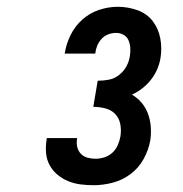

<svg xmlns="http://www.w3.org/2000/svg" viewBox="-20 -863 540 566"><path d="M256 -317Q236 -317 217 -319.5Q198 -322 181 -329Q164 -336 150 -347.5Q136 -359 127 -375Q118 -391 116 -410Q114 -429 117 -449L118 -456H207V-453Q205 -440 208 -428.5Q211 -417 219 -409Q227 -401 238.5 -398Q250 -395 262 -395Q275 -395 288.5 -399.5Q302 -404 312 -413.5Q322 -423 327.5 -436Q333 -449 335 -461Q338 -480 334.5 -497.5Q331 -515 319.5 -527Q308 -539 290.5 -543.5Q273 -548 255 -548L268 -625Q284 -625 300.5 -628Q317 -631 331 -642Q345 -653 353 -668Q361 -683 363 -699Q365 -711 364 -723Q363 -735 358.5 -745Q354 -755 344 -760.5Q334 -766 322 -766Q310 -766 298.5 -761.5Q287 -757 279 -748Q271 -739 266.5 -728Q262 -717 261 -706L260 -705H170L171 -706Q175 -733 188 -759.5Q201 -786 223 -805.5Q245 -825 272.5 -834Q300 -843 327 -843Q357 -843 385 -833Q413 -823 430 -801Q447 -779 452.5 -750Q458 -721 453 -691Q450 -674 443 -658Q436 -642 425 -628Q414 -614 400 -603Q386 -592 369 -584Q386 -574 398 -559.5Q410 -545 416.5 -527Q423 -509 424.5 -489Q426 -469 423 -449Q418 -421 403.5 -394.5Q389 -368 365 -350Q341 -332 312.5 -324.5Q284 -317 256 -317Z"/></svg>

Font: Iosevka Oblique
Style: Bold
Weight: 700
Italic angle: -9°
Monospace: yes
Designer: Belleve Invis
Foundry: Belleve Invis
Version: Version 32.5.0; ttfautohint (v1.8.4)